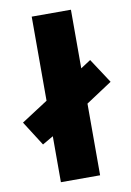

<svg xmlns="http://www.w3.org/2000/svg" viewBox="-106 -814 594 868"><g transform="rotate(-10 191.0 -380.0)"><path d="M102 0H282V-329L402 -408L328 -521L282 -491V-760H102V-374L-20 -295L52 -182L102 -211Z"/></g></svg>

Font: Noto Sans Georgian SemiCondensed Black
Style: Regular
Weight: 900
Width: 4
Designer: Monotype Design Team, Akaki Razmadze
Foundry: Google LLC
Version: Version 2.005